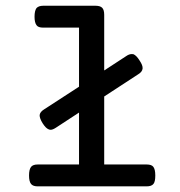

<svg xmlns="http://www.w3.org/2000/svg" viewBox="-20 -661 640 681"><path d="M260.3 -261.7 178.2 -208Q167 -200.7 159.7 -200.7Q155.3 -200.7 151.9 -202.6Q142.6 -206.1 131.3 -223.6Q120.1 -241.7 120.6 -252.9Q122.1 -264.2 136.2 -272.9L260.3 -353.5V-563H133.3Q115.2 -563 109.4 -571.8Q102.5 -581.1 102.5 -601.6Q102.5 -622.6 109.4 -632.3Q117.2 -640.6 133.3 -640.6H318.8Q335.4 -640.6 342.5 -633.3Q349.6 -626 349.6 -608.4V-411.1L428.2 -462.4Q438 -469.2 447.3 -469.2Q451.2 -469.2 453.1 -468.8Q463.9 -464.4 475.1 -446.3Q486.8 -429.2 485.8 -418Q484.4 -405.8 470.2 -397.5L349.6 -318.8V-77.6H500Q517.1 -77.6 523.4 -69.8Q530.8 -61 530.8 -38.6Q530.8 -16.6 524.4 -8.8Q517.6 0 500 0H113.8Q97.2 0 90.3 -8.3Q83 -17.1 83 -38.6Q83 -60.1 90.3 -69.3Q97.2 -77.6 113.8 -77.6H260.3Z"/></svg>

Font: Courier Prime Medium
Style: Regular
Weight: 500
Designer: Alan Dague-Greene
Foundry: Quote-Unquote Apps
Version: Version 1.202